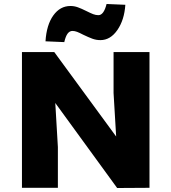

<svg xmlns="http://www.w3.org/2000/svg" viewBox="-20 -941 859 962"><path d="M90 0ZM729 -680V0L567 1L257 -425L270 -204V0H90V-680H252L562 -257L549 -475V-680ZM208 -734Q213 -816 247 -863.5Q281 -911 333 -911Q352 -911 370 -904.5Q388 -898 412 -886Q434 -875 447 -870Q460 -865 473 -865Q500 -865 514 -921L608 -917Q603 -841 568 -790.5Q533 -740 483 -740Q462 -740 443 -747Q424 -754 397 -767Q378 -777 366 -781.5Q354 -786 343 -786Q329 -786 319 -773Q309 -760 302 -730Z"/></svg>

Font: Martel Sans Black
Style: Regular
Weight: 900
Designer: Dan Reynolds and Mathieu Réguer
Foundry: Dan Reynolds and Mathieu Réguer
Version: Version 1.002; ttfautohint (v1.1) -l 5 -r 5 -G 72 -x 0 -D la